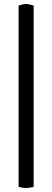

<svg xmlns="http://www.w3.org/2000/svg" viewBox="-20 -792 264 970"><path d="M112 158Q128 158 150 152V-764Q124 -772 112 -772Q98 -772 74 -764V152Q95 158 112 158Z"/></svg>

Font: Federant
Style: Regular
Weight: 400
Designer: Olexa M. Volochay, Alexei Vanyashin, Otto Ludwig Naegele
Foundry: Cyreal (www.cyreal.org)
Version: Version 1.011; ttfautohint (v1.4.1)